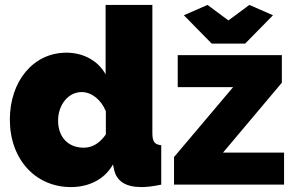

<svg xmlns="http://www.w3.org/2000/svg" viewBox="-20 -750 1199 780"><path d="M268 10C337 10 403 -18 439 -82L443 -63C453 -14 490 10 555 10C576 10 602 7 635 0V-160C608 -163 599 -174 599 -210V-730H409V-448C378 -504 318 -536 250 -536C115 -536 20 -420 20 -264C20 -103 124 10 268 10ZM727 -688 840 -573H976L1089 -688L993 -730L908 -667L823 -730ZM687 0H1134V-130H886L1125 -414V-526H702V-396H927L687 -112ZM320 -150C257 -150 216 -193 216 -260C216 -324 257 -376 312 -376C352 -376 391 -345 410 -298V-204C385 -168 355 -150 320 -150Z"/></svg>

Font: Raleway Black
Style: Regular
Weight: 900
Designer: Matt McInerney, Pablo Impallari, Rodrigo Fuenzalida
Foundry: Matt McInerney, Pablo Impallari, Rodrigo Fuenzalida
Version: Version 3.000g; ttfautohint (v1.5) -l 8 -r 28 -G 28 -x 14 -D